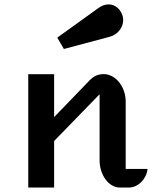

<svg xmlns="http://www.w3.org/2000/svg" viewBox="-20 -846 686 866"><path d="M107.4 -511.2H224.1V-317.9L375 -474.1Q390.6 -492.2 407.5 -502Q424.3 -511.7 447.8 -511.7Q467.3 -511.7 485.4 -502Q503.4 -492.2 517.1 -475.3Q530.8 -458.5 538.8 -436Q546.9 -413.6 546.9 -387.7V-84H645.5Q643.6 -66.4 636 -51.3Q628.4 -36.1 616.9 -24.7Q605.5 -13.2 590.8 -6.6Q576.2 0 560.1 0H522Q502.4 0 485.6 -9.8Q468.8 -19.5 456.3 -36.4Q443.8 -53.2 436.5 -75.7Q429.2 -98.1 429.2 -124V-420.9L224.1 -210V0H107.4ZM238.3 -676.3 424.3 -810.1Q446.8 -826.2 469.7 -826.2Q488.3 -826.2 504.2 -815.4Q520 -804.7 529.3 -784.2Q535.6 -770 535.6 -755.4Q535.6 -742.2 531 -730.2Q526.4 -718.3 518.3 -708.3Q510.3 -698.2 499 -690.9Q487.8 -683.6 475.1 -680.2L268.1 -625Z"/></svg>

Font: Atomic Age
Style: Regular
Weight: 400
Designer: James Grieshaber
Foundry: James Grieshaber
Version: Version 1.008; ttfautohint (v1.4.1) -l 6 -r 46 -G 0 -x 0 -H 